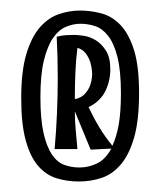

<svg xmlns="http://www.w3.org/2000/svg" viewBox="-20 -704 302 362"><path d="M242.2 -528.8Q242.2 -478 233.2 -445.8Q224.1 -413.6 208.5 -394.8Q192.9 -376 172.4 -368.9Q151.9 -361.8 128.9 -361.8Q106.4 -361.8 86.7 -367.9Q66.9 -374 52 -391.1Q37.1 -408.2 28.6 -439Q20 -469.7 20 -519Q20 -569.3 29.5 -601.6Q39.1 -633.8 54.9 -652.1Q70.8 -670.4 90.6 -677.2Q110.4 -684.1 130.9 -684.1Q151.4 -684.1 171.4 -678.7Q191.4 -673.3 207.3 -656.7Q223.1 -640.1 232.7 -609.6Q242.2 -579.1 242.2 -528.8ZM208 -527.8Q208 -570.8 201.4 -596.7Q194.8 -622.6 183.8 -636.5Q172.9 -650.4 159.2 -654.8Q145.5 -659.2 131.8 -659.2Q117.7 -659.2 104 -653.3Q90.3 -647.5 79.8 -632.1Q69.3 -616.7 62.7 -589.8Q56.2 -563 56.2 -521Q56.2 -479.5 62 -453.6Q67.9 -427.7 77.6 -413.1Q87.4 -398.4 100.8 -393.3Q114.3 -388.2 129.9 -388.2Q147 -388.2 162.8 -395.8Q178.7 -403.3 189.9 -423.8L150.9 -421.9L121.1 -494.1Q121.1 -476.1 122.8 -458Q124.5 -439.9 126 -422.9H83Q88.9 -490.2 88.9 -558.1Q88.9 -577.6 88.4 -596.4Q87.9 -615.2 86.9 -634.8Q96.2 -637.2 104.7 -637.7Q113.3 -638.2 120.1 -638.2Q126.5 -638.2 137.9 -636.5Q149.4 -634.8 160.4 -628.2Q171.4 -621.6 179.7 -608.6Q188 -595.7 188 -573.2Q188 -551.3 178.5 -532Q168.9 -512.7 147 -502Q156.7 -481.4 167.5 -463.6Q178.2 -445.8 191.9 -429.2Q199.7 -445.8 203.9 -469.5Q208 -493.2 208 -527.8ZM121.1 -517.1Q133.3 -519.5 140.1 -527.1Q147 -534.7 149.9 -543Q153.3 -552.2 153.8 -564Q153.8 -564.5 153.3 -571Q152.8 -577.6 150.4 -586.2Q147.9 -594.7 142.1 -602.8Q136.2 -610.8 126 -613.8Q123 -590.3 122.1 -566.7Q121.1 -543 121.1 -519Z"/></svg>

Font: Mouse Memoirs
Style: Regular
Weight: 400
Version: Version 1.000